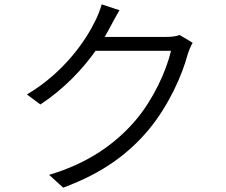

<svg xmlns="http://www.w3.org/2000/svg" viewBox="-20 -823 1040 884"><path d="M807 -662C792 -656 772 -653 745 -653H462C472 -670 481 -686 489 -702C499 -720 515 -751 530 -776L448 -803C442 -779 428 -745 419 -728C376 -638 276 -490 104 -388L166 -342C277 -415 360 -505 420 -589H767C746 -495 684 -363 605 -270C513 -162 386 -71 206 -18L271 41C458 -28 577 -120 668 -230C756 -338 818 -473 845 -576C850 -591 859 -613 867 -626Z"/></svg>

Font: Noto Sans CJK JP DemiLight
Style: Regular
Weight: 350
Designer: Ryoko NISHIZUKA (kana & ideographs); Paul D. Hunt (Latin, Greek & Cyrillic); Wenlong ZHANG (bopomofo); Sandoll Communica
Foundry: Adobe Systems Incorporated
Version: Version 1.004;PS 1.004;hotconv 1.0.82;makeotf.lib2.5.63406